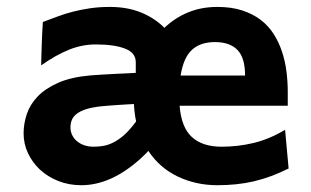

<svg xmlns="http://www.w3.org/2000/svg" viewBox="-20 -528 908 560"><path d="M694.8 -307.6Q694.8 -359.4 672.6 -382.3Q650.4 -405.3 606.9 -405.3Q564.5 -405.3 539.8 -382.6Q515.1 -359.9 506.8 -307.6ZM370.6 -224.6Q362.3 -224.1 349.1 -223.4Q335.9 -222.7 322 -221.7Q308.1 -220.7 294.9 -219.7Q281.7 -218.8 273.4 -217.8Q248 -214.8 231.2 -209.5Q214.4 -204.1 204.1 -196.3Q193.8 -188.5 189.7 -178.5Q185.5 -168.5 185.5 -156.2Q185.5 -144.5 190.4 -134.3Q195.3 -124 204.1 -116.5Q212.9 -108.9 225.3 -104.5Q237.8 -100.1 252.9 -100.1Q266.6 -100.1 280.3 -102.3Q293.9 -104.5 307.9 -111.1Q321.8 -117.7 336.4 -129.4Q351.1 -141.1 366.7 -160.6Q369.1 -164.1 371.8 -167Q374.5 -169.9 377 -173.8Q374 -188 372.6 -200.7Q371.1 -213.4 370.6 -224.6ZM821.8 -36.6Q795.4 -23.4 770.3 -14.2Q745.1 -4.9 720 1Q694.8 6.8 668.5 9.5Q642.1 12.2 613.8 12.2Q552.2 12.2 499.3 -12.7Q446.3 -37.6 412.6 -87.9Q408.2 -82.5 401.4 -76.2Q394.5 -69.8 390.6 -65.9Q304.2 12.2 217.3 12.2Q180.7 12.2 149.7 -0.2Q118.7 -12.7 96.4 -33.4Q74.2 -54.2 61.5 -81.5Q48.8 -108.9 48.8 -139.2Q48.8 -167 58.1 -195.1Q67.4 -223.1 89.8 -246.6Q112.3 -270 149.9 -286.6Q187.5 -303.2 244.1 -308.1Q256.8 -309.1 276.1 -310.3Q295.4 -311.5 315.2 -312.5Q335 -313.5 351.8 -314.2Q368.7 -314.9 376 -315.4V-346.7Q376 -374 344.7 -386.2Q313.5 -398.4 258.8 -398.4Q219.7 -398.4 181.4 -383.1Q143.1 -367.7 100.1 -337.4Q100.1 -345.2 100.6 -360.4Q101.1 -375.5 101.6 -393.6Q102.1 -411.6 103 -430.2Q104 -448.7 105 -463.9Q126 -471.7 147.5 -479.7Q168.9 -487.8 192.6 -493.9Q216.3 -500 242.9 -503.9Q269.5 -507.8 300.3 -507.8Q351.6 -507.8 391.6 -491.5Q431.6 -475.1 459.5 -446.8Q490.2 -476.1 528.8 -491.9Q567.4 -507.8 613.8 -507.8Q654.8 -507.8 685.8 -497.8Q716.8 -487.8 739.7 -470.5Q762.7 -453.1 777.8 -429.4Q793 -405.8 802.2 -378.2Q811.5 -350.6 815.4 -320.3Q819.3 -290 819.3 -259.8V-219.7H503.9Q508.8 -156.2 539.8 -128.2Q570.8 -100.1 626 -100.1Q674.3 -100.1 720 -111.1Q765.6 -122.1 811.5 -149.4Z"/></svg>

Font: Andika New Basic
Style: Bold
Weight: 700
Designer: Victor Gaultney, Annie Olsen, Pablo Ugerman
Foundry: SIL International
Version: Version 5.500; ttfautohint (v1.8.3)